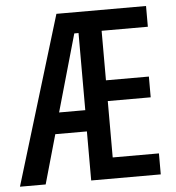

<svg xmlns="http://www.w3.org/2000/svg" viewBox="-55 -762 745 811"><g transform="rotate(-5 318.0 -357.0)"><path d="M594 0H299V-208H165L106 0H-3L214 -714H594V-626H398V-416H580V-328H398V-89H594ZM189 -298H300V-625H282Z"/></g></svg>

Font: Noto Sans Lao Looped ExtraCondensed Medium
Style: Regular
Weight: 500
Width: 2
Designer: Mark Frömberg, Ben Mitchell
Foundry: The Fontpad Ltd
Version: Version 1.002; ttfautohint (v1.8.4.7-5d5b)